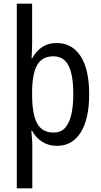

<svg xmlns="http://www.w3.org/2000/svg" viewBox="-20 -780 548 1040"><path d="M463 -269Q463 -135 417 -62.5Q371 10 290 10Q243 10 208.5 -12Q174 -34 154 -71H150Q151 -53 153 -31.5Q155 -10 155 5V240H71V-760H154V-542Q154 -523 153 -502.5Q152 -482 151 -464H154Q177 -505 209.5 -526Q242 -547 286 -547Q370 -547 416.5 -476Q463 -405 463 -269ZM377 -269Q377 -375 351 -425Q325 -475 269 -475Q209 -475 182 -429Q155 -383 154 -286V-266Q154 -162 181 -112Q208 -62 270 -62Q311 -62 334 -89Q357 -116 367 -162.5Q377 -209 377 -269Z"/></svg>

Font: Noto Sans Bengali UI Condensed
Style: Regular
Weight: 400
Width: 3
Designer: Jelle Bosma - Monotype Design Team
Foundry: Monotype Imaging Inc.
Version: Version 2.003; ttfautohint (v1.8.4.7-5d5b)